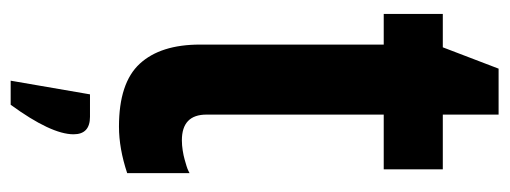

<svg xmlns="http://www.w3.org/2000/svg" viewBox="-310 -416 932 351"><g transform="rotate(90 155.5 -240.0)"><path d="M105 -686H189V-584H289V-476H189V-152Q189 -107 236 -107Q245 -107 254.5 -108.5Q264 -110 271 -112Q278 -114 283 -115.5Q288 -117 292 -119L296 -121V-7Q251 8 211 8Q131 8 96 -30Q61 -68 61 -140V-476H5V-584H66ZM152 61H193Q225 61 225 91Q225 132 171 206H127Z"/></g></svg>

Font: Khand ExtraBold
Style: Regular
Weight: 800
Designer: Sanchit Sawaria and Jyotish Sonowal (Devanagari), Satya Rajpurohit (Latin)
Foundry: Indian Type Foundry
Version: Version 2.000;PS 1.0;hotconv 1.0.79;makeotf.lib2.5.61930